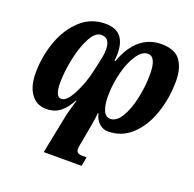

<svg xmlns="http://www.w3.org/2000/svg" viewBox="-136 -685 1072 1063"><g transform="rotate(20 400.5 -153.5)"><path d="M784 -381Q784 -279 753 -189Q722 -99 663.5 -44.5Q605 10 525 10Q495 10 472 -10.5Q449 -31 442 -66H438Q435 -31 427 11L411 101Q409 110 405.5 128Q402 146 402 157Q402 172 410.5 178.5Q419 185 437 185H463L453 239H230L269 45Q281 -21 304 -90H300Q275 -43 242.5 -16.5Q210 10 159 10Q104 10 71 -34.5Q38 -79 38 -158Q38 -253 69.5 -342.5Q101 -432 162.5 -489Q224 -546 310 -546Q428 -546 428 -413Q428 -394 425 -371H431Q462 -458 515 -502Q568 -546 639 -546Q719 -546 751.5 -501Q784 -456 784 -381ZM184 -150Q184 -115 192.5 -93Q201 -71 220 -71Q252 -71 286 -137Q320 -203 336 -276L348 -330Q353 -351 356.5 -371Q360 -391 360 -413Q360 -480 309 -480Q274 -480 245.5 -427.5Q217 -375 200.5 -297Q184 -219 184 -150ZM458 -176Q458 -124 471 -92Q484 -60 513 -60Q549 -60 577 -106.5Q605 -153 620.5 -224Q636 -295 636 -367Q636 -470 587 -470Q554 -470 525 -428.5Q496 -387 477.5 -319Q459 -251 458 -176Z"/></g></svg>

Font: Noto Serif CondExtraBold
Style: Italic
Weight: 800
Width: 3
Italic angle: -12°
Designer: Monotype Design Team
Foundry: Monotype Imaging Inc.
Version: Version 1.001